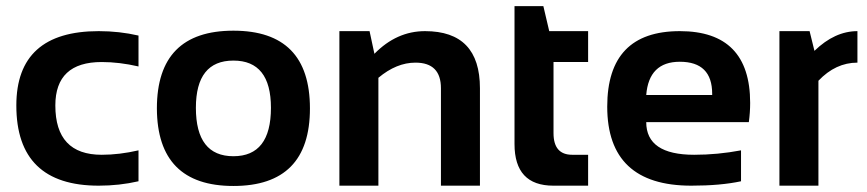

<svg xmlns="http://www.w3.org/2000/svg" viewBox="-20 -616 2877 637"><path d="M439.5 -14.6Q376 0 307.6 0Q34.2 0 34.2 -266.1Q34.2 -512.7 307.6 -512.7Q376 -512.7 439.5 -498V-395.5Q376 -410.2 317.4 -410.2Q163.6 -410.2 163.6 -266.1Q163.6 -102.5 317.4 -102.5Q376 -102.5 439.5 -117.2Z M754.4 -97.7Q878.9 -97.7 878.9 -258.3Q878.9 -415 754.4 -415Q629.9 -415 629.9 -258.3Q629.9 -97.7 754.4 -97.7ZM500.5 -256.3Q500.5 -514.2 754.4 -514.2Q1008.3 -514.2 1008.3 -256.3Q1008.3 1 754.4 1Q501.5 1 500.5 -256.3Z M1106 0V-512.7H1206.1L1222.2 -437.5Q1295.9 -512.7 1390.1 -512.7Q1572.3 -512.7 1572.3 -323.2V0H1442.9V-323.2Q1442.9 -408.2 1358.4 -408.2Q1295.4 -408.2 1235.4 -357.9V0Z M1687 -595.7H1782.7L1802.2 -512.7H1931.2V-410.2H1816.4V-174.3Q1816.4 -102.5 1878.4 -102.5H1931.2V0H1815.9Q1687 0 1687 -138.2Z M2235.4 -512.7Q2468.8 -512.7 2468.8 -274.4Q2468.8 -242.7 2464.4 -210.9H2124Q2124 -102.5 2283.2 -102.5Q2360.8 -102.5 2438.5 -117.2V-14.6Q2370.6 0 2273.4 0Q1994.6 0 1994.6 -262.2Q1994.6 -512.7 2235.4 -512.7ZM2124 -300.8H2342.8V-304.7Q2342.8 -411.1 2235.4 -411.1Q2132.8 -411.1 2124 -300.8Z M2565.9 0V-512.7H2666L2682.1 -447.3Q2749.5 -512.7 2824.7 -512.7V-408.2Q2752.4 -408.2 2695.3 -348.1V0Z"/></svg>

Font: Voltera
Style: Bold
Weight: 700
Designer: Bernd Montag
Version: Version 1.301